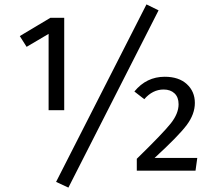

<svg xmlns="http://www.w3.org/2000/svg" viewBox="-20 -776 976 873"><path d="M646 -756 701 -729 291 77 235 51ZM272 -695V-275H201V-622L101 -563L70 -612L209 -695ZM729 -427Q793 -427 829.5 -393.5Q866 -360 866 -308Q866 -257 829 -207.5Q792 -158 683 -58H877L869 0H602V-54Q722 -171 757 -215.5Q792 -260 792 -302Q792 -334 773.5 -351.5Q755 -369 724 -369Q674 -369 636 -325L591 -360Q646 -427 729 -427Z"/></svg>

Font: Sedus Text
Style: Regular
Weight: 400
Designer: TypeMates
Foundry: TypeMates, Runge Thomsen GbR
Version: Version 4.202;PS 004.202;hotconv 1.0.88;makeotf.lib2.5.64775